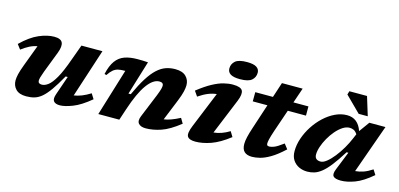

<svg xmlns="http://www.w3.org/2000/svg" viewBox="-68 -1172 3348 1612"><g transform="rotate(15 1606.0 -366.0)"><path d="M440.5 -70.5 497 -234H479Q435 -155 400.2 -106Q365.5 -57 334.8 -31.2Q304 -5.5 272 3.8Q240 13 200.5 13Q140 13 110.5 -17.5Q81 -48 81 -94Q81 -116 88.5 -148.8Q96 -181.5 117.5 -238L185 -418Q149.5 -411.5 117.8 -395.2Q86 -379 51 -352.5L20 -393.5Q98.5 -470 170.2 -500.8Q242 -531.5 301.5 -531.5Q359 -531.5 373 -501Q387 -470.5 364 -410L293 -225.5Q280 -190.5 275 -171.8Q270 -153 270 -142.5Q270 -115.5 302.5 -115.5Q328.5 -115.5 357.2 -137Q386 -158.5 419.2 -216.5Q452.5 -274.5 491 -384L540 -518.5H722.5L585.5 -97.5Q619 -102.5 653 -115.8Q687 -129 727 -154L755 -109.5Q670.5 -39 603 -13Q535.5 13 493.5 13Q454.5 13 439.5 -6.2Q424.5 -25.5 440.5 -70.5Z M806 -334 789 -338.5Q806 -414 836.5 -455.8Q867 -497.5 913.5 -514Q960 -530.5 1024.5 -530.5Q1051 -530.5 1069.2 -530Q1087.5 -529.5 1116 -527.5L1025.5 -231.5H1045.5Q1086.5 -321 1123.5 -379.5Q1160.5 -438 1196.8 -471.2Q1233 -504.5 1271.5 -518Q1310 -531.5 1353.5 -531.5Q1416.5 -531.5 1447.2 -500.8Q1478 -470 1478 -424.5Q1478 -401.5 1470.5 -369Q1463 -336.5 1442 -284L1367 -99Q1395.5 -103 1428.5 -114.8Q1461.5 -126.5 1505 -149L1531 -105Q1441.5 -34 1371.8 -10.5Q1302 13 1240 13Q1196.5 13 1177.5 -8.8Q1158.5 -30.5 1176.5 -75L1261.5 -283Q1276.5 -321.5 1281.2 -339.5Q1286 -357.5 1286 -369Q1286 -397 1251 -397Q1197 -397 1143.8 -323.5Q1090.5 -250 1040.5 -98.5L1008 0H825.5L950.5 -408.5H944Q911 -408.5 888 -403Q865 -397.5 846 -381.5Q827 -365.5 806 -334Z M1789 -655Q1789 -694 1818 -719.5Q1847 -745 1920 -745Q1976 -745 2002.2 -728.5Q2028.5 -712 2028.5 -681Q2028.5 -641.5 1999.5 -616Q1970.5 -590.5 1897.5 -590.5Q1841.5 -590.5 1815.2 -607Q1789 -623.5 1789 -655ZM1615.5 -107 1743 -419.5Q1706 -415.5 1670 -401Q1634 -386.5 1588.5 -356L1558 -400Q1625.5 -453 1678.2 -481.5Q1731 -510 1773.8 -520.8Q1816.5 -531.5 1853.5 -531.5Q1923 -531.5 1937.8 -502.8Q1952.5 -474 1927 -411.5L1799.5 -100.5Q1868.5 -107 1936.5 -149L1963.5 -104.5Q1877 -37.5 1804.8 -12.2Q1732.5 13 1671.5 13Q1617 13 1602 -12.2Q1587 -37.5 1615.5 -107Z M2289.5 -247.5Q2271 -192 2265.2 -166.8Q2259.5 -141.5 2259.5 -130.5Q2259.5 -116.5 2265.5 -112.2Q2271.5 -108 2283.5 -108Q2299 -108 2324.5 -118Q2350 -128 2401.5 -166.5L2434.5 -124Q2370.5 -64.5 2320.5 -35.2Q2270.5 -6 2231.8 3.5Q2193 13 2163.5 13Q2119.5 13 2096.8 -8.2Q2074 -29.5 2074 -75.5Q2074 -100.5 2082 -136Q2090 -171.5 2108 -225L2178 -438.5H2050.5L2051 -518.5H2204.5L2247.5 -650H2427.5L2382.5 -518.5H2513V-438.5H2355Z M2873 -68.5 2937.5 -229.5H2922Q2873.5 -151.5 2835.8 -103.5Q2798 -55.5 2766 -30.2Q2734 -5 2704.5 4Q2675 13 2644 13Q2605.5 13 2572.2 -2.2Q2539 -17.5 2518.2 -48.5Q2497.5 -79.5 2497.5 -127Q2497.5 -181.5 2516.8 -238.2Q2536 -295 2570 -347.5Q2604 -400 2648.5 -441.5Q2693 -483 2743.8 -507.2Q2794.5 -531.5 2847 -531.5Q2942 -531.5 2977.5 -428.5L3042.5 -518.5H3182.5L3032 -95.5Q3068.5 -98.5 3103.2 -110.8Q3138 -123 3178 -149.5L3205 -107Q3122 -36 3055.2 -11.5Q2988.5 13 2936.5 13Q2885.5 13 2870 -5Q2854.5 -23 2873 -68.5ZM2679 -146Q2679 -97.5 2730.5 -97.5Q2754 -97.5 2783.5 -121.2Q2813 -145 2843.5 -183.5Q2874 -222 2900.5 -267.5Q2927 -313 2945 -356.5L2962 -396.5Q2947.5 -419 2930.8 -427Q2914 -435 2894 -435Q2865 -435 2834.5 -415Q2804 -395 2776.2 -362.5Q2748.5 -330 2726.5 -291.2Q2704.5 -252.5 2691.8 -214.2Q2679 -176 2679 -146ZM3015.5 -567.5H2936.5L2803 -700L2812 -730.5H2965.5Z"/></g></svg>

Font: Newsreader 6pt
Style: Bold Italic
Weight: 700
Italic angle: -17°
Designer: Hugues Gentile
Foundry: Production Type
Version: Version 1.003; ttfautohint (v1.8.3)